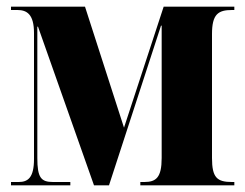

<svg xmlns="http://www.w3.org/2000/svg" viewBox="-20 -556 735 576"><path d="M13 0H191V-10H139C103 -10 92 -23 92 -82V-476H94L262 0H307L463 -479H465V-82C465 -23 448 -10 413 -10H401V0H683V-10H676C631 -10 616 -23 616 -82V-454C616 -513 634 -526 676 -526H683V-536H471L352 -173L235 -536H13V-526H32C60 -526 82 -514 82 -457V-79C82 -23 64 -10 36 -10H13Z"/></svg>

Font: Noto Serif Display ExtraCondensed Black
Style: Regular
Weight: 900
Width: 2
Designer: Monotype Design Team
Foundry: Monotype Imaging Inc.
Version: Version 2.009